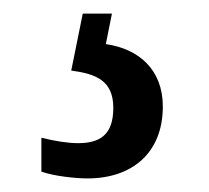

<svg xmlns="http://www.w3.org/2000/svg" viewBox="-20 -29 308 283"><path d="M109 234C174 234 220 197 220 128C220 74 185 43 136 36L145 -9H102L85 75C122 80 147 90 147 130C147 170 127 182 95 182C80 182 61 179 41 174V224C61 231 93 234 109 234Z"/></svg>

Font: Noto Serif Lao ExtraCondensed SemiBold
Style: Regular
Weight: 600
Width: 2
Designer: Monotype Design Team
Foundry: Monotype Imaging Inc.
Version: Version 2.003